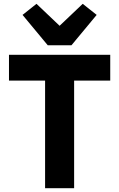

<svg xmlns="http://www.w3.org/2000/svg" viewBox="-20 -985 624 1005"><path d="M557 -563H368V0H216V-563H27V-698H557ZM354 -748H230L98 -907L171 -965L292 -850L413 -965L486 -907Z"/></svg>

Font: IBM Plex Sans Var
Style: Regular
Weight: 400
Designer: Mike Abbink, Paul van der Laan, Pieter van Rosmalen
Foundry: Bold Monday
Version: Version 3.000